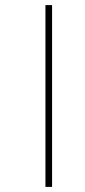

<svg xmlns="http://www.w3.org/2000/svg" viewBox="-20 -682 332 752"><path d="M158 -662V50H184V-662Z"/></svg>

Font: Noto Sans Sinhala UI SemiCondensed Thin
Style: Regular
Weight: 100
Width: 4
Designer: Jelle Bosma - Monotype Design Team
Foundry: Monotype Imaging Inc.
Version: Version 2.006